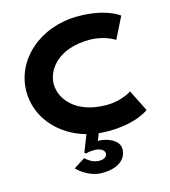

<svg xmlns="http://www.w3.org/2000/svg" viewBox="-156 -963 1224 1381"><g transform="rotate(-15 456.5 -273.0)"><path d="M589.2 -170C360.6 -170 260.1 -302 260.1 -413C260.1 -523 360.6 -655 589.2 -655C705.4 -655 776.9 -604 776.9 -604L856.9 -764C856.9 -764 764.9 -840 554.2 -840C271 -840 56.1 -648 56.1 -411C56.1 -220 195.1 -60 394.4 -5L344.8 121L356.9 129C356.9 129 375.1 120 418.6 120C452.5 120 493.7 134 493.7 165C493.7 184 477.9 204 433.2 204C377.5 204 333.9 157 333.9 157L249.1 211C249.1 211 324.3 294 433.2 294C567.5 294 617.1 228 617.1 165C617.1 96 527.5 63 461 63L481.6 11C505.8 14 530 15 554.2 15C764.9 15 856.9 -61 856.9 -61L776.9 -221C776.9 -221 705.4 -170 589.2 -170Z"/></g></svg>

Font: Hussar
Style: BdSuprExt
Weight: 700
Foundry: Cannot Into Space Fonts
Version: Version 2.00